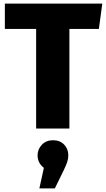

<svg xmlns="http://www.w3.org/2000/svg" viewBox="-20 -715 589 1068"><path d="M366 0H181V-554H7V-695H549L530 -554H366ZM285 333H199L224 219Q189 191 189 149Q189 115 213 90Q237 65 275 65Q313 65 336.5 89Q360 113 360 149Q360 168 354 186Q348 204 333 235Z"/></svg>

Font: Trujillo ExtraBold
Style: Regular
Weight: 800
Designer: Fira Sans original fonts by bBox Type GmbH, Carrois Corporate GbR, & Edenspiekermann AG / Changes by Cristiano Sobral
Foundry: Fira Sans original fonts by bBox Type GmbH, Carrois Corporate GbR, & Edenspiekermann AG / Changes by Cristiano Sobral
Version: Version 4.301;July 28, 2020;FontCreator 13.0.0.2655 64-bit